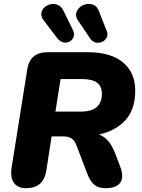

<svg xmlns="http://www.w3.org/2000/svg" viewBox="-20 -979 746 1008"><path d="M117 9Q73 9 53 -19Q33 -47 41 -99L123 -614Q137 -705 230 -705H440Q561 -705 625.5 -651.5Q690 -598 690 -504Q690 -403 637.5 -347Q585 -291 500 -273Q529 -262 549 -237.5Q569 -213 583 -178L610 -107Q632 -53 612.5 -22Q593 9 534 9Q496 9 474 -10Q452 -29 437 -70L383 -212Q373 -240 356.5 -251.5Q340 -263 311 -263H251L223 -82Q208 9 117 9ZM271 -393H404Q515 -393 515 -487Q515 -526 489.5 -545Q464 -564 409 -564H298ZM453 -777 390 -871Q376 -891 380 -909.5Q384 -928 399 -941Q414 -954 434.5 -957.5Q455 -961 473 -952.5Q491 -944 500 -919L540 -817Q548 -798 540.5 -782.5Q533 -767 517 -759.5Q501 -752 483.5 -755.5Q466 -759 453 -777ZM281 -778 211 -870Q195 -890 197 -908.5Q199 -927 213 -940Q227 -953 246.5 -957Q266 -961 285 -952.5Q304 -944 315 -919L363 -821Q372 -801 366.5 -785.5Q361 -770 346.5 -761.5Q332 -753 314.5 -756Q297 -759 281 -778Z"/></svg>

Font: Nunito Black
Style: Italic
Weight: 900
Italic angle: -9°
Designer: Vernon Adams
Foundry: Vernon Adams
Version: Version 3.601; ttfautohint (v1.8.2.53-6de2)